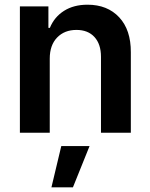

<svg xmlns="http://www.w3.org/2000/svg" viewBox="-20 -573 649 829"><path d="M194.8 -319.8V0H65.9V-545.4H189V-452.6H195.3Q214.4 -499.5 256.3 -526.1Q298.3 -552.7 357.9 -552.7Q443.8 -552.7 494.6 -498.3Q545.4 -443.8 544.9 -347.2V0H416V-327.6Q416 -382.3 387.9 -413.1Q359.9 -443.8 310.1 -443.8Q258.3 -443.8 226.6 -410.9Q194.8 -377.9 194.8 -319.8ZM202.1 235.8 244.6 57.6H366.7L294.9 235.8Z"/></svg>

Font: Interop SemBd
Style: Regular
Weight: 600
Designer: Rasmus Andersson, Google, Jang Haemin
Foundry: jhaemin
Version: Version 1.007